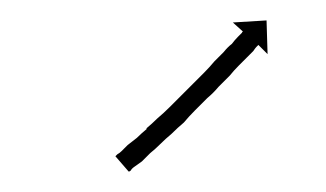

<svg xmlns="http://www.w3.org/2000/svg" viewBox="-20 -348 319 188"><path d="M95 -197Q97 -198 99 -200Q102 -203 105 -206Q109 -209 114 -213Q118 -217 124 -222H123Q129 -227 134 -232Q140 -237 146 -243Q151 -248 157 -254Q163 -260 169 -266Q174 -271 180 -277Q185 -282 190 -288Q195 -293 199 -297Q203 -302 207 -305Q210 -309 213 -312Q215 -314 217 -316Q217 -317 218 -317L208 -326L241 -328L242 -295L233 -304Q232 -303 231 -302Q230 -301 228 -298Q225 -295 222 -292Q218 -288 214 -284Q209 -279 205 -274Q200 -269 194 -263Q189 -257 183 -252Q177 -246 171 -240Q165 -234 160 -228Q154 -223 148 -217Q142 -212 137 -207Q132 -202 127 -198Q123 -194 119 -190Q115 -187 112 -185Q109 -183 108 -181Q107 -180 106 -180L93 -195Q94 -196 95 -197Z"/></svg>

Font: FRB American Cursive Just Arrows
Style: Italic
Weight: 400
Italic angle: -25°
Version: Version 2.0;Modular Font Editor K font №1